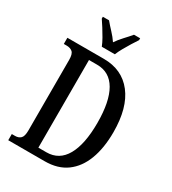

<svg xmlns="http://www.w3.org/2000/svg" viewBox="-220 -1045 1037 1159"><g transform="rotate(30 298.5 -465.5)"><path d="M26 0V-43H49Q73 -43 87.5 -57Q102 -71 102 -112V-604Q102 -645 86.5 -658Q71 -671 46 -671H26V-714H280Q408 -714 480 -621.5Q552 -529 552 -359Q552 -249 521.5 -168.5Q491 -88 431 -44Q371 0 280 0ZM262 -52Q350 -52 395 -131.5Q440 -211 440 -359Q440 -508 395 -585.5Q350 -663 263 -663H206V-52ZM233 -771Q224 -794 209 -820.5Q194 -847 177.5 -873Q161 -899 148 -918V-931H191Q211 -907 235.5 -881Q260 -855 278 -828Q296 -855 320.5 -881Q345 -907 365 -931H408V-918Q395 -899 379 -873Q363 -847 348 -820.5Q333 -794 324 -771Z"/></g></svg>

Font: Noto Serif Myanmar ExtraCondensed Medium
Style: Regular
Weight: 500
Width: 2
Designer: Ben Mitchell and the Monotype Design Team
Foundry: Monotype Imaging Inc.
Version: Version 2.106; ttfautohint (v1.8.4.7-5d5b)